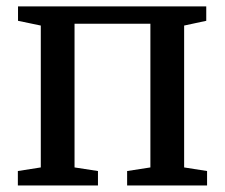

<svg xmlns="http://www.w3.org/2000/svg" viewBox="-20 -566 687 586"><path d="M279 0H34.5V-44L104.5 -55V-488L35 -502.5V-546.5H609.5V-502.5L542 -488V-55L612 -44V0H368V-44L439 -55V-493.5H207.5V-55L279 -44Z"/></svg>

Font: Merriweather 12pt
Style: Regular
Weight: 400
Designer: Eben Sorkin
Foundry: Eben Sorkin
Version: Version 2.100